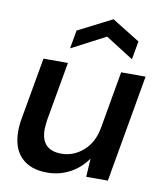

<svg xmlns="http://www.w3.org/2000/svg" viewBox="-83 -795 736 874"><g transform="rotate(10 285.0 -358.0)"><path d="M193 12Q117 12 74.5 -30Q32 -72 32 -151Q32 -180 38 -213L88 -496H201L153 -224Q152 -215 150.5 -202Q149 -189 149 -180Q149 -84 243 -84Q299 -84 344 -123.5Q389 -163 401 -234L447 -496H560L473 0H373L378 -85Q347 -40 299 -14Q251 12 193 12ZM199 -563 214 -648 371 -728 500 -648 485 -563 356 -645Z"/></g></svg>

Font: Rethink Sans SemiBold
Style: Italic
Weight: 600
Italic angle: -10°
Designer: The Rethink Sans project authors (Hans Thiessen). DM Sans designed by Colophon Foundry.
Foundry: Rethink Communications LLC
Version: Version 1.001